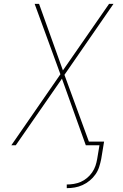

<svg xmlns="http://www.w3.org/2000/svg" viewBox="-20 -755 640 998"><path d="M327 223V204Q345 204 363.5 201Q382 198 399.5 190.5Q417 183 432.5 170Q448 157 459 141Q470 125 476 107.5Q482 90 485 72L497 0H426L302 -346L62 0H39L294 -369L160 -735H183L307 -389L547 -735H570L315 -366L442 -19H521L506 72Q502 92 495.5 112.5Q489 133 476.5 151Q464 169 446.5 183.5Q429 198 409 207Q389 216 368.5 219.5Q348 223 327 223Z"/></svg>

Font: Iosevka Thin Extended Oblique
Style: Regular
Weight: 100
Width: 7
Italic angle: -9°
Monospace: yes
Designer: Belleve Invis
Foundry: Belleve Invis
Version: Version 32.5.0; ttfautohint (v1.8.4)